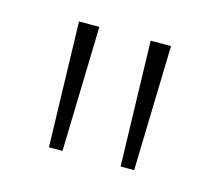

<svg xmlns="http://www.w3.org/2000/svg" viewBox="-52 -777 433 383"><g transform="rotate(15 164.0 -585.0)"><path d="M111 -714H69L76 -456H104ZM259 -714H217L224 -456H252Z"/></g></svg>

Font: Noto Sans Thai SemCond ExtLt
Style: Regular
Weight: 200
Width: 4
Designer: Monotype Design Team
Foundry: Monotype Imaging Inc.
Version: Version 2.002